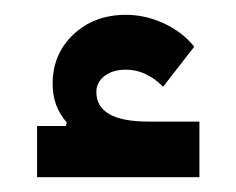

<svg xmlns="http://www.w3.org/2000/svg" viewBox="-20 -772 319 259"><path d="M30 -602H69L70 -607Q51 -628 51 -659Q51 -699 79 -725.5Q107 -752 150 -752Q176 -752 201 -740.5Q226 -729 242 -709L200 -655Q177 -678 150 -678Q132 -678 121 -669.5Q110 -661 110 -648Q110 -608 180 -608H249V-533H30Z"/></svg>

Font: IBM Plex Sans Arabic Medium
Style: Regular
Weight: 500
Designer: Mike Abbink, Paul van der Laan, Pieter van Rosmalen, Wael Morcos, Khajak Apelian
Foundry: Bold Monday
Version: Version 1.1